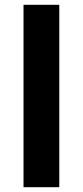

<svg xmlns="http://www.w3.org/2000/svg" viewBox="-20 -780 345 800"><path d="M227 0H78V-760H227Z"/></svg>

Font: Noto Sans Sinhala
Style: Bold
Weight: 700
Designer: Jelle Bosma - Monotype Design Team
Foundry: Monotype Imaging Inc.
Version: Version 2.006; ttfautohint (v1.8.4.7-5d5b)